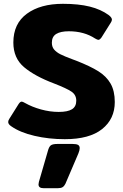

<svg xmlns="http://www.w3.org/2000/svg" viewBox="-20 -715 645 1007"><path d="M40 -52Q23 -63 23 -75Q23 -83 29 -92L78 -170Q86 -182 94 -182Q99 -182 111 -175Q148 -154 195 -141Q242 -128 288 -128Q335 -128 357.5 -142Q380 -156 380 -187Q380 -217 355.5 -234Q331 -251 264 -277Q163 -315 106.5 -362.5Q50 -410 50 -492Q50 -591 121 -643Q192 -695 310 -695Q392 -695 450.5 -680.5Q509 -666 550 -636Q567 -623 567 -612Q567 -605 561 -596L512 -518Q503 -506 496 -506Q491 -506 479 -513Q421 -551 341 -551Q298 -551 275 -537Q252 -523 252 -491Q252 -469 264 -455Q276 -441 296.5 -430.5Q317 -420 360 -404L379 -397Q453 -368 495.5 -341.5Q538 -315 560 -276.5Q582 -238 582 -180Q582 -91 515.5 -38Q449 15 320 15Q236 15 161 -2.5Q86 -20 40 -52ZM182 252Q182 249 184 239L231 77Q237 54 247 47Q257 40 281 40H361Q381 40 389.5 45Q398 50 398 62Q398 73 391 90L323 249Q317 261 308.5 266.5Q300 272 284 272H208Q182 272 182 252Z"/></svg>

Font: Mitr SemiBold
Style: Regular
Weight: 600
Designer: Thanarat Vachiruckul
Foundry: Cadson Demak
Version: Version 1.003